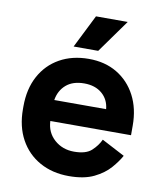

<svg xmlns="http://www.w3.org/2000/svg" viewBox="-81 -766 715 846"><g transform="rotate(10 276.5 -343.0)"><path d="M34 -242V-254Q34 -332 65 -389.5Q96 -447 152 -478.5Q208 -510 282 -510Q355 -510 409 -477.5Q463 -445 493 -387.5Q523 -330 523 -254V-211H162Q164 -160 200 -128Q236 -96 288 -96Q341 -96 366 -119Q391 -142 404 -170L507 -116Q493 -90 466.5 -59.5Q440 -29 396 -7.5Q352 14 284 14Q210 14 153.5 -17.5Q97 -49 65.5 -106.5Q34 -164 34 -242ZM395 -305Q391 -348 360.5 -374Q330 -400 281 -400Q230 -400 200 -374Q170 -348 163 -305ZM206 -552 280 -700H422L316 -552Z"/></g></svg>

Font: Space Grotesk Frontify
Style: Bold
Weight: 700
Designer: Florian Karsten
Version: Version 2.000